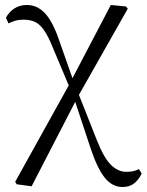

<svg xmlns="http://www.w3.org/2000/svg" viewBox="-20 -544 589 771"><path d="M47 196 41 186 256 -201 192 -353Q174 -398 157 -422.5Q140 -447 120.5 -456Q101 -465 74 -465Q55 -465 40.5 -460.5Q26 -456 14 -450L4 -473Q16 -496 37.5 -510Q59 -524 88 -524Q128 -524 158.5 -493Q189 -462 214 -392L271 -230L425 -524L486 -518L493 -509L297 -163L369 19Q397 90 425.5 118Q454 146 487 146Q502 146 514.5 143.5Q527 141 538 135L549 153Q537 178 518.5 192.5Q500 207 472 207Q431 207 401 170Q371 133 344 52L282 -135L107 204Z"/></svg>

Font: Early Summer Mincho Light
Style: Regular
Weight: 300
Designer: GuiWonder
Version: Version 1.002